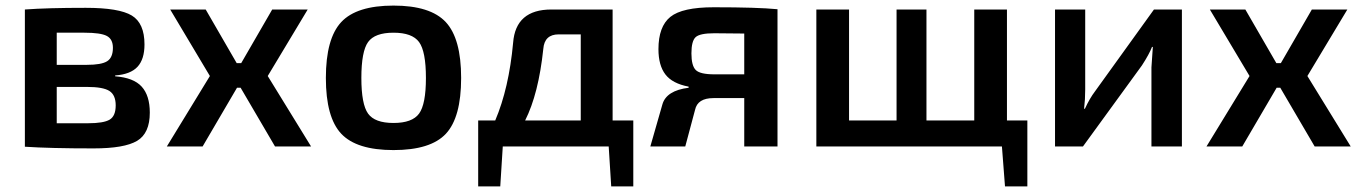

<svg xmlns="http://www.w3.org/2000/svg" viewBox="-20 -524 4870 687"><path d="M392 -254V-251Q458 -246 487 -214Q516 -182 516 -121Q516 -47 470.5 -20Q425 7 315 7Q159 7 69 1V-490Q149 -496 287 -496Q406 -496 451.5 -468.5Q497 -441 497 -365Q497 -312 472 -285Q447 -258 392 -254ZM183 -292H291Q343 -292 363.5 -305Q384 -318 384 -353Q384 -384 362 -395.5Q340 -407 282 -407H183ZM183 -83H295Q351 -83 372.5 -96Q394 -109 394 -147Q394 -184 371.5 -198.5Q349 -213 291 -213H183Z M841 -210H828L705 0H577L731 -252L589 -490H716L827 -298H843L954 -490H1081L938 -252L1093 0H964Z M1388 13Q1256 13 1201 -45.5Q1146 -104 1146 -245Q1146 -386 1201 -445Q1256 -504 1388 -504Q1520 -504 1575 -445Q1630 -386 1630 -245Q1630 -104 1575.5 -45.5Q1521 13 1388 13ZM1273 -245Q1273 -151 1297 -117.5Q1321 -84 1388 -84Q1455 -84 1479.5 -117.5Q1504 -151 1504 -245Q1504 -340 1479.5 -373.5Q1455 -407 1388 -407Q1321 -407 1297 -373.5Q1273 -340 1273 -245Z M2246 -93V143H2167L2158 0H1779L1770 143H1691V-93H1752Q1801 -208 1816 -371Q1825 -490 1953 -490H2172V-93ZM2058 -93V-401H1979Q1928 -401 1924 -349Q1907 -188 1859 -93Z M2444 -210V-214Q2386 -225 2361 -257.5Q2336 -290 2336 -348Q2336 -429 2378.5 -463.5Q2421 -498 2534 -498Q2690 -498 2762 -491V0H2643V-173H2533Q2476 -173 2467 -131L2432 0H2307L2350 -150Q2364 -200 2444 -210ZM2643 -258V-404L2536 -405Q2484 -405 2469 -391Q2454 -377 2454 -333Q2454 -289 2469.5 -273.5Q2485 -258 2536 -258Z M3656 143H3576L3565 0H2901V-490H3018V-93H3188V-490H3295V-93H3466V-490H3583V-93H3656Z M4209 0H4100V-283Q4100 -286 4105 -356H4102Q4092 -330 4066 -290L3855 0H3755V-490H3863V-204Q3863 -168 3859 -135H3862Q3879 -172 3898 -197L4109 -490H4209Z M4561 -210H4548L4425 0H4297L4451 -252L4309 -490H4436L4547 -298H4563L4674 -490H4801L4658 -252L4813 0H4684Z"/></svg>

Font: Exo 2.0 Semi Bold
Style: Regular
Weight: 600
Designer: Natanael Gama
Version: Version 1.001;PS 001.001;hotconv 1.0.70;makeotf.lib2.5.58329